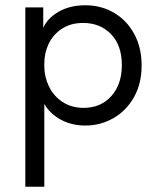

<svg xmlns="http://www.w3.org/2000/svg" viewBox="-20 -468 599 728"><path d="M517 -220Q517 -151 488 -99.5Q459 -48 410 -20Q361 8 304 8Q251 8 210 -14.5Q169 -37 148 -74V240H76V-440H144V-362Q159 -398 201.5 -423Q244 -448 304 -448Q363 -448 411.5 -420Q460 -392 488.5 -340Q517 -288 517 -220ZM442 -221Q442 -296 401 -338.5Q360 -381 295 -381Q249 -381 215.5 -359.5Q182 -338 165 -303Q148 -268 148 -227V-217Q148 -177 165.5 -140.5Q183 -104 217 -81.5Q251 -59 297 -59Q362 -59 402 -103.5Q442 -148 442 -221Z"/></svg>

Font: Tilda Sans
Style: Regular
Weight: 400
Designer: ParaType Ltd
Foundry: ParaType Ltd
Version: Version 1.002W